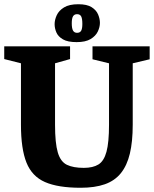

<svg xmlns="http://www.w3.org/2000/svg" viewBox="-29 -867 727 907"><path d="M352 20Q245 20 183.5 -7Q122 -34 96 -99Q70 -164 70 -278V-568L-9 -588V-648H302V-588L231 -568V-278Q231 -191 244 -147Q257 -103 287 -88.5Q317 -74 367 -74Q410 -74 436 -90Q462 -106 474 -150Q486 -194 486 -278V-568L408 -587V-648H678V-587L598 -568V-278Q598 -198 584.5 -141.5Q571 -85 542 -49Q513 -13 466 3.5Q419 20 352 20ZM333 -668Q291 -668 268.5 -681Q246 -694 237.5 -713.5Q229 -733 229 -753Q229 -773 239 -795Q249 -817 273.5 -832Q298 -847 341 -847Q382 -847 404 -833Q426 -819 434.5 -798.5Q443 -778 443 -759Q443 -739 433 -718Q423 -697 399 -682.5Q375 -668 333 -668ZM335 -712Q349 -712 354.5 -722Q360 -732 360 -754Q360 -779 354.5 -789.5Q349 -800 335 -800Q322 -800 316 -790Q310 -780 310 -757Q310 -733 316 -722.5Q322 -712 335 -712Z"/></svg>

Font: Faustina Light ExtraBold
Style: Regular
Weight: 800
Version: Version 1.200